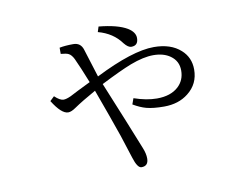

<svg xmlns="http://www.w3.org/2000/svg" viewBox="-73 -733 1147 877"><g transform="rotate(-10 500.0 -294.5)"><path d="M350.1 -385.3Q320.3 -460.4 301.3 -501Q291 -521.5 278.3 -527.8Q268.1 -533.2 242.2 -535.2V-564Q269 -569.3 306.2 -569.3Q340.8 -569.3 351.1 -535.2Q366.7 -487.3 392.1 -404.3Q566.9 -492.2 666 -492.2Q744.6 -492.2 790 -451.2Q830.1 -415.5 830.1 -359.4Q830.1 -292.5 778.3 -252Q733.4 -216.3 666 -216.3Q616.2 -216.3 584.5 -224.6Q555.7 -232.4 524.4 -251L534.2 -278.3Q592.3 -258.3 640.1 -258.3Q704.1 -258.3 739.7 -291Q771 -319.8 771 -365.2Q771 -409.2 735.8 -434.1Q705.1 -456.1 657.2 -456.1Q611.8 -456.1 549.8 -432.6Q498.5 -412.6 407.2 -366.2Q492.2 -159.7 537.1 -46.4Q548.3 -19 548.3 3.4Q548.3 38.6 516.1 38.6Q497.1 38.6 481.4 -12.2Q477.1 -26.4 447.3 -118.2Q414.6 -212.9 367.2 -342.3Q301.8 -305.7 266.1 -281.2Q244.6 -266.1 230 -266.1Q198.7 -266.1 158.2 -331.1L178.2 -350.1Q202.6 -327.1 219.2 -327.1Q231.9 -327.1 253.4 -336.9Q279.8 -351.1 350.1 -385.3ZM426.3 -604 434.1 -628.4Q521 -620.1 564.9 -594.2Q598.1 -573.7 598.1 -546.4Q598.1 -511.2 565.9 -511.2Q550.8 -511.2 533.2 -533.2Q495.6 -585.4 426.3 -604Z"/></g></svg>

Font: I.MingCP
Style: Regular
Weight: 400
Designer: I.Font Project
Version: Version 8.000; Sep 06, 2022